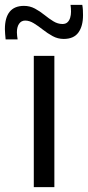

<svg xmlns="http://www.w3.org/2000/svg" viewBox="-75 -764 359 784"><path d="M63 0V-536H147V0ZM-52 -603Q-53 -614 -54 -625Q-55 -636 -55 -645Q-55 -692 -35.5 -716Q-16 -740 23 -740Q47 -740 67.5 -729Q88 -718 106.5 -703Q125 -688 143 -677Q161 -666 180 -666Q193 -666 200.5 -673Q208 -680 211.5 -691.5Q215 -703 215 -716Q215 -723 214.5 -730.5Q214 -738 213 -744H261Q263 -733 263.5 -722.5Q264 -712 264 -702Q264 -657 245 -631Q226 -605 185 -605Q161 -605 140 -616.5Q119 -628 100 -643Q81 -658 63 -669Q45 -680 28 -680Q12 -680 3 -667Q-6 -654 -6 -632Q-6 -625 -5 -617Q-4 -609 -3 -603Z"/></svg>

Font: Georama ExtraCondensed Thin
Style: Regular
Weight: 400
Version: Version 1.001